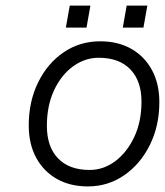

<svg xmlns="http://www.w3.org/2000/svg" viewBox="-20 -659 591 688"><path d="M434 -639H508L494 -560H420ZM230 -639H304L290 -560H216ZM83 -210Q83 -295 116.5 -363.5Q150 -432 208 -471.5Q266 -511 339 -511Q403 -511 450.5 -484Q498 -457 524.5 -408Q551 -359 551 -293Q551 -208 517 -139.5Q483 -71 425 -31Q367 9 295 9Q231 9 183.5 -18Q136 -45 109.5 -94Q83 -143 83 -210ZM487 -295Q487 -369 447 -410.5Q407 -452 334 -452Q284 -452 241.5 -421Q199 -390 173.5 -335Q148 -280 148 -208Q148 -133 188 -91.5Q228 -50 301 -50Q351 -50 393 -81.5Q435 -113 461 -168Q487 -223 487 -295Z"/></svg>

Font: Overused Grotesk Book
Style: Italic
Weight: 350
Italic angle: -10°
Version: Version 0.003